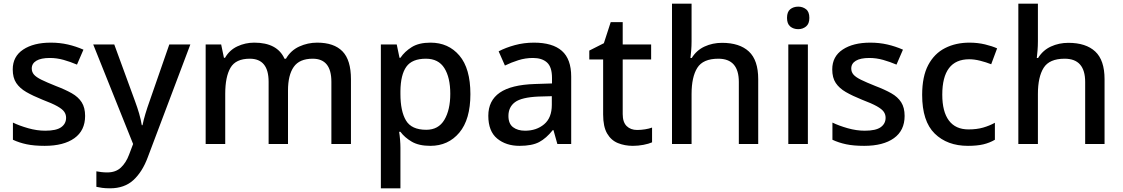

<svg xmlns="http://www.w3.org/2000/svg" viewBox="-20 -780 6083 1040"><path d="M441 -152Q441 -73 383 -31.5Q325 10 222 10Q165 10 124.5 1.5Q84 -7 50 -23V-116Q85 -99 132.5 -85.5Q180 -72 225 -72Q285 -72 311.5 -91Q338 -110 338 -142Q338 -160 328 -174.5Q318 -189 290.5 -204.5Q263 -220 210 -240Q158 -261 122.5 -281.5Q87 -302 68 -330.5Q49 -359 49 -404Q49 -474 105.5 -511.5Q162 -549 255 -549Q304 -549 347.5 -539Q391 -529 432 -511L397 -430Q362 -445 325 -455.5Q288 -466 250 -466Q202 -466 177 -451Q152 -436 152 -409Q152 -390 164 -376Q176 -362 204.5 -348Q233 -334 283 -314Q333 -295 368.5 -275Q404 -255 422.5 -226Q441 -197 441 -152Z M485 -539H599L711 -233Q724 -198 733.5 -165.5Q743 -133 748 -102H752Q757 -128 767.5 -163Q778 -198 791 -234L897 -539H1011L780 73Q751 151 702.5 195.5Q654 240 576 240Q551 240 533 237.5Q515 235 502 232V148Q512 150 528 152Q544 154 561 154Q607 154 635 127.5Q663 101 679 58L701 0Z M1698 -549Q1789 -549 1835 -502Q1881 -455 1881 -351V0H1775V-337Q1775 -462 1674 -462Q1602 -462 1571 -417.5Q1540 -373 1540 -290V0H1435V-337Q1435 -462 1333 -462Q1257 -462 1228.5 -413Q1200 -364 1200 -272V0H1094V-539H1178L1193 -467H1199Q1223 -509 1266 -529Q1309 -549 1357 -549Q1482 -549 1521 -462H1529Q1555 -507 1601 -528Q1647 -549 1698 -549Z M2312 -549Q2409 -549 2468.5 -479Q2528 -409 2528 -270Q2528 -133 2468 -61.5Q2408 10 2311 10Q2249 10 2210.5 -12.5Q2172 -35 2149 -66H2142Q2145 -48 2147 -23.5Q2149 1 2149 20V240H2043V-539H2129L2144 -467H2149Q2172 -501 2210.5 -525Q2249 -549 2312 -549ZM2287 -462Q2212 -462 2181 -418.5Q2150 -375 2149 -287V-271Q2149 -178 2179 -127.5Q2209 -77 2289 -77Q2355 -77 2387 -131Q2419 -185 2419 -272Q2419 -360 2387 -411Q2355 -462 2287 -462Z M2872 -549Q2973 -549 3023.5 -504.5Q3074 -460 3074 -365V0H2999L2978 -75H2974Q2939 -31 2900.5 -10.5Q2862 10 2794 10Q2721 10 2673 -29.5Q2625 -69 2625 -153Q2625 -235 2687 -278Q2749 -321 2878 -325L2970 -328V-358Q2970 -417 2943 -441.5Q2916 -466 2867 -466Q2826 -466 2788 -454Q2750 -442 2715 -425L2681 -502Q2719 -522 2768.5 -535.5Q2818 -549 2872 -549ZM2897 -257Q2805 -253 2769.5 -226.5Q2734 -200 2734 -152Q2734 -110 2759 -91Q2784 -72 2824 -72Q2886 -72 2927.5 -107Q2969 -142 2969 -212V-259Z M3431 -76Q3452 -76 3474 -79.5Q3496 -83 3512 -89V-9Q3494 -1 3465.5 4.5Q3437 10 3408 10Q3364 10 3327 -5Q3290 -20 3268.5 -57Q3247 -94 3247 -160V-458H3172V-506L3251 -546L3288 -660H3353V-539H3507V-458H3353V-162Q3353 -118 3374.5 -97Q3396 -76 3431 -76Z M3726 -557Q3726 -531 3724 -506.5Q3722 -482 3720 -466H3727Q3753 -508 3796.5 -528Q3840 -548 3891 -548Q3986 -548 4036.5 -501Q4087 -454 4087 -351V0H3982V-336Q3982 -462 3871 -462Q3788 -462 3757 -412.5Q3726 -363 3726 -271V0H3620V-760H3726Z M4304 -744Q4328 -744 4346 -730Q4364 -716 4364 -683Q4364 -651 4346 -636.5Q4328 -622 4304 -622Q4278 -622 4260.5 -636.5Q4243 -651 4243 -683Q4243 -716 4260.5 -730Q4278 -744 4304 -744ZM4356 -539V0H4250V-539Z M4880 -152Q4880 -73 4822 -31.5Q4764 10 4661 10Q4604 10 4563.5 1.5Q4523 -7 4489 -23V-116Q4524 -99 4571.5 -85.5Q4619 -72 4664 -72Q4724 -72 4750.5 -91Q4777 -110 4777 -142Q4777 -160 4767 -174.5Q4757 -189 4729.5 -204.5Q4702 -220 4649 -240Q4597 -261 4561.5 -281.5Q4526 -302 4507 -330.5Q4488 -359 4488 -404Q4488 -474 4544.5 -511.5Q4601 -549 4694 -549Q4743 -549 4786.5 -539Q4830 -529 4871 -511L4836 -430Q4801 -445 4764 -455.5Q4727 -466 4689 -466Q4641 -466 4616 -451Q4591 -436 4591 -409Q4591 -390 4603 -376Q4615 -362 4643.5 -348Q4672 -334 4722 -314Q4772 -295 4807.5 -275Q4843 -255 4861.5 -226Q4880 -197 4880 -152Z M5223 10Q5111 10 5043 -56.5Q4975 -123 4975 -266Q4975 -366 5008 -428Q5041 -490 5099 -519.5Q5157 -549 5231 -549Q5276 -549 5315.5 -539.5Q5355 -530 5381 -518L5349 -432Q5321 -443 5289.5 -451Q5258 -459 5230 -459Q5084 -459 5084 -267Q5084 -175 5120 -127Q5156 -79 5226 -79Q5271 -79 5305.5 -89Q5340 -99 5369 -115V-23Q5340 -6 5306 2Q5272 10 5223 10Z M5602 -557Q5602 -531 5600 -506.5Q5598 -482 5596 -466H5603Q5629 -508 5672.5 -528Q5716 -548 5767 -548Q5862 -548 5912.5 -501Q5963 -454 5963 -351V0H5858V-336Q5858 -462 5747 -462Q5664 -462 5633 -412.5Q5602 -363 5602 -271V0H5496V-760H5602Z"/></svg>

Font: Noto Sans Medium
Style: Regular
Weight: 500
Designer: Monotype Design Team
Foundry: Monotype Imaging Inc.
Version: Version 2.007